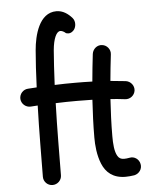

<svg xmlns="http://www.w3.org/2000/svg" viewBox="-59 -881 784 977"><g transform="rotate(-5 333.5 -392.5)"><path d="M330.1 -460.4C294.9 -460.4 259.8 -460 224.6 -458.5C228 -524.9 231 -585.9 235.4 -635.3C240.7 -694.3 257.3 -729.5 276.9 -729.5C285.2 -729.5 294.9 -725.1 305.2 -715.8C318.4 -711.9 331.5 -712.4 345.7 -728.5C357.9 -743.7 360.4 -772 345.2 -789.6C325.2 -812.5 298.8 -831.5 265.6 -831.5C176.8 -831.5 149.9 -717.3 143.6 -643.1C139.2 -589.8 134.8 -524.4 132.3 -454.1C117.7 -453.1 102.5 -452.1 87.4 -451.2C62 -449.7 43 -427.7 44.4 -402.3C46.4 -377 68.4 -357.9 93.8 -359.4C105.5 -360.4 117.2 -361.3 129.4 -361.8C127.4 -295.9 126 -231 125.5 -167C124.5 -102.5 124 -46.4 124 2C124 27.3 144.5 47.9 169.9 47.9C195.3 47.9 216.3 27.3 216.3 2C216.3 -46.4 216.8 -103.5 217.8 -168.9C218.3 -234.4 219.7 -299.8 221.7 -365.7C257.8 -367.2 293.9 -367.7 330.1 -367.7C357.9 -367.7 384.3 -367.2 409.2 -366.7C405.3 -302.7 402.3 -238.3 402.3 -173.3C402.3 -135.7 406.2 -84 424.8 -39.1C443.4 5.9 479 38.6 543.5 38.6C557.1 38.6 572.3 37.1 588.4 34.7C613.3 29.3 630.4 5.4 625 -19.5C620.6 -44.4 596.7 -61.5 571.8 -56.2C561.5 -54.2 552.2 -53.2 543.5 -53.2C528.3 -53.2 517.6 -59.1 510.7 -71.3C496.6 -94.7 494.1 -134.3 494.1 -173.3C494.1 -237.3 497.1 -299.8 501 -362.3C527.3 -360.4 552.2 -357.9 575.2 -355C600.1 -351.6 623.5 -369.6 627 -394.5C630.4 -419.4 611.8 -442.9 586.9 -446.3C562 -449.2 535.6 -451.7 508.8 -454.1C512.7 -498.5 517.6 -543.5 522.9 -588.4C526.4 -613.3 507.3 -637.2 482.4 -639.6C457.5 -643.1 435.1 -624 431.6 -599.1C426.3 -552.2 420.9 -505.9 417 -459C388.2 -460 359.4 -460.4 330.1 -460.4Z"/></g></svg>

Font: Mikhak Medium
Style: Regular
Weight: 500
Designer: Amin Abedi
Version: Version 3.2